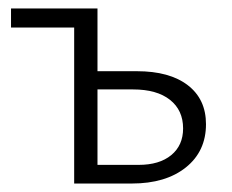

<svg xmlns="http://www.w3.org/2000/svg" viewBox="-20 -433 547 453"><path d="M303 -265Q380 -265 423 -232Q466 -199 466 -140Q466 -76 418.5 -38Q371 0 291 0H155V-368H6V-413H210V-265ZM307 -44Q356 -44 384 -67Q412 -90 412 -130Q412 -173 381 -197.5Q350 -222 294 -222H210V-44Z"/></svg>

Font: EauTestText Semilight
Style: Italic
Weight: 300
Italic angle: -12°
Designer: Christian Thalmann (Catharsis Fonts)
Version: Version 0.001;PS 000.001;hotconv 1.0.88;makeotf.lib2.5.64775